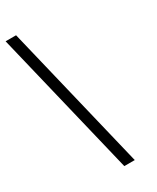

<svg xmlns="http://www.w3.org/2000/svg" viewBox="-247 -811 753 922"><g transform="rotate(-30 129.0 -350.0)"><path d="M-42 -752H16L210 52H152Z"/></g></svg>

Font: Pathway Extreme 8pt Thin
Style: Regular
Weight: 100
Version: Version 1.001;gftools[0.9.26]